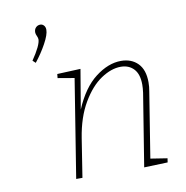

<svg xmlns="http://www.w3.org/2000/svg" viewBox="-85 -854 907 938"><g transform="rotate(-10 368.5 -385.5)"><path d="M201 -743Q201 -719 177.5 -676Q154 -633 122 -593L108 -606Q155 -675 155 -704Q155 -711 150 -721.5Q145 -732 145 -740Q145 -755 154 -764Q163 -773 176 -773Q186 -773 193.5 -765Q201 -757 201 -743ZM592 -35 675 -22 672 -2 555 2 613 -358Q616 -381 616 -398Q616 -450 591.5 -476Q567 -502 527 -502Q480 -502 429 -468Q378 -434 336.5 -363.5Q295 -293 279 -191L249 0H218L296 -487L214 -501L216 -521L332 -526L299 -330Q342 -432 406 -481Q470 -530 533 -530Q585 -530 616.5 -498Q648 -466 648 -404Q648 -381 644 -360Z"/></g></svg>

Font: Bitter Pro ExtraLight
Style: Italic
Weight: 275
Italic angle: -9°
Designer: Sol Matas, and Bitter project Authors
Foundry: Sol Matas
Version: Version 1.010